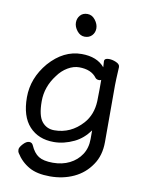

<svg xmlns="http://www.w3.org/2000/svg" viewBox="-95 -765 769 1007"><g transform="rotate(10 290.0 -261.5)"><path d="M294 -578Q270 -578 253 -599.5Q236 -621 236 -643.5Q236 -666 250 -682Q264 -698 288.5 -698Q313 -698 330 -676Q347 -654 347 -631.5Q347 -609 332.5 -593.5Q318 -578 294 -578ZM499 -451Q495 -377 495 -355V-53Q495 20 460 70Q425 122 368 148.5Q311 175 241.5 175Q172 175 130 151Q86 126 59 82Q55 76 55 64.5Q55 53 72 34.5Q89 16 104 16Q119 16 125 30Q142 69 168 85.5Q194 102 244 102Q294 102 333 82.5Q372 63 395 28Q418 -7 418 -55V-101Q384 -54 338 -32Q284 -6 230 -6Q148 -6 99.5 -58.5Q51 -111 51 -213Q51 -315 123 -400Q199 -486 295 -486Q377 -486 418 -437L416 -469Q416 -485 440 -485Q458 -485 477 -477Q499 -468 499 -453V-452ZM419 -370Q414 -367 408 -367Q395 -367 388 -375Q359 -415 294 -415Q264 -415 233.5 -397Q203 -379 181 -348Q131 -283 131 -206Q131 -129 156 -98Q181 -67 222 -67Q310 -67 372 -136Q415 -184 418 -257Q419 -284 419 -318Z"/></g></svg>

Font: Moon Stars Kai
Style: Bold
Weight: 700
Designer: GuiWonder
Version: Version 1.101